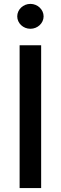

<svg xmlns="http://www.w3.org/2000/svg" viewBox="-20 -958 310 978"><path d="M189.6 -727.3H79.9V0H189.6ZM67.8 -874.6C67.8 -839.8 98 -811.4 134.9 -811.4C171.5 -811.4 202.1 -839.8 202.1 -874.6C202.1 -909.4 171.5 -938.2 134.9 -938.2C98 -938.2 67.8 -909.4 67.8 -874.6Z"/></svg>

Font: Magic Ui Pro Medium
Style: Regular
Weight: 500
Designer: Stefan Endress, Andreas Faust
Version: Version 1.000;FEAKit 1.0